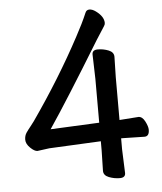

<svg xmlns="http://www.w3.org/2000/svg" viewBox="-53 -767 706 835"><g transform="rotate(-5 300.0 -350.0)"><path d="M142 -135 90 -128Q77 -128 59 -145.5Q41 -163 41 -181Q41 -199 50 -212Q59 -225 68.5 -236.5Q78 -248 85 -258Q208 -434 301 -608Q331 -663 350 -708Q355 -721 368 -721Q381 -721 396 -710Q430 -685 430 -657Q430 -650 425 -643L389 -587Q235 -335 155 -217L368 -227V-418L365 -525Q365 -545 389.5 -545Q414 -545 436.5 -536Q459 -527 459 -507L457 -418V-231L540 -237Q557 -237 568.5 -214.5Q580 -192 580 -178Q580 -149 559 -149L466 -151H457V-103L461 1Q461 21 436.5 21Q412 21 389 12Q366 3 366 -17L368 -105V-146Z"/></g></svg>

Font: LXGW ZhenKai
Style: Regular
Weight: 400
Designer: LXGW / Fontworks Inc.
Foundry: LXGW / Fontworks Inc.
Version: Version 0.800;June 8, 2025